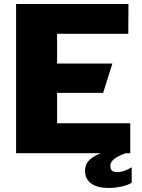

<svg xmlns="http://www.w3.org/2000/svg" viewBox="-20 -762 704 955"><path d="M60 -742V0H481C417 26 403 55 403 87C403 145 449 173 520 173C570 173 615 160 635 147V70C613 83 591 94 561 94C539 94 529 84 529 63C529 41 545 22 605 0H628V-149H264V-300H493L539 -446H264V-594H618L619 -742Z"/></svg>

Font: Bisquit Text
Style: Bold
Weight: 800
Version: Version 1.004;Glyphs 3.2.3 (3260)